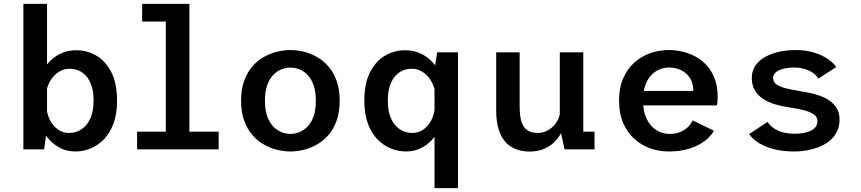

<svg xmlns="http://www.w3.org/2000/svg" viewBox="-20 -770 4440 990"><path d="M100.5 0V-750H222.5V-109.5L207.5 0ZM369 11Q322 11 285.5 -9.5Q249 -30 224 -62Q199 -94 186.2 -130.2Q173.5 -166.5 173.5 -198.5L220 -214Q222 -189.5 231 -166Q240 -142.5 255.2 -124.2Q270.5 -106 291 -95.2Q311.5 -84.5 336 -84.5Q371 -84.5 399.8 -103Q428.5 -121.5 445.5 -158.5Q462.5 -195.5 462.5 -251Q462.5 -306.5 446.2 -343Q430 -379.5 402 -397.5Q374 -415.5 339.5 -415.5Q314.5 -415.5 294.2 -405.5Q274 -395.5 258.5 -378.8Q243 -362 232.8 -340.8Q222.5 -319.5 218 -298L175 -313.5Q175 -345 188.2 -379.2Q201.5 -413.5 227 -443.5Q252.5 -473.5 289.5 -492.2Q326.5 -511 374 -511Q428 -511 476 -483.5Q524 -456 553.8 -398.5Q583.5 -341 583.5 -251Q583.5 -183.5 565.5 -134Q547.5 -84.5 516.8 -52.5Q486 -20.5 447.8 -4.8Q409.5 11 369 11Z M687 0V-91H835V-659H713V-750H956.5V-91H1107.5V0Z M1477.5 11Q1443.5 11 1408 2.2Q1372.5 -6.5 1339.2 -25.5Q1306 -44.5 1280 -75.2Q1254 -106 1238.5 -149.5Q1223 -193 1223 -251Q1223 -308.5 1238.5 -352Q1254 -395.5 1280 -426Q1306 -456.5 1339.2 -475.5Q1372.5 -494.5 1408 -503.2Q1443.5 -512 1477.5 -512Q1511.5 -512 1547 -503.2Q1582.5 -494.5 1615.5 -475.5Q1648.5 -456.5 1674.8 -426Q1701 -395.5 1716.2 -352Q1731.5 -308.5 1731.5 -251Q1731.5 -193 1716.2 -149.5Q1701 -106 1674.8 -75.2Q1648.5 -44.5 1615.5 -25.5Q1582.5 -6.5 1547 2.2Q1511.5 11 1477.5 11ZM1477.5 -79.5Q1500.5 -79.5 1523.8 -88.8Q1547 -98 1566.2 -117.8Q1585.5 -137.5 1597 -170.5Q1608.5 -203.5 1608.5 -251Q1608.5 -298 1597 -330.8Q1585.5 -363.5 1566.2 -383.5Q1547 -403.5 1523.8 -412.5Q1500.5 -421.5 1477.5 -421.5Q1454.5 -421.5 1431.2 -412.5Q1408 -403.5 1388.8 -383.5Q1369.5 -363.5 1357.8 -330.8Q1346 -298 1346 -251Q1346 -203.5 1357.8 -170.5Q1369.5 -137.5 1388.8 -117.8Q1408 -98 1431.2 -88.8Q1454.5 -79.5 1477.5 -79.5Z M2341.5 200H2220.5V-412L2234 -500H2341.5ZM2073 11Q2032.5 11 1994.2 -4.8Q1956 -20.5 1925.2 -52.5Q1894.5 -84.5 1876.5 -134Q1858.5 -183.5 1858.5 -251Q1858.5 -341 1888.5 -398.5Q1918.5 -456 1966.2 -483.5Q2014 -511 2068 -511Q2115.5 -511 2152.8 -492.2Q2190 -473.5 2215.2 -443.5Q2240.5 -413.5 2254 -379.2Q2267.5 -345 2267.5 -313.5L2224 -298Q2219.5 -319.5 2209.2 -340.8Q2199 -362 2183.5 -378.8Q2168 -395.5 2147.8 -405.5Q2127.5 -415.5 2102.5 -415.5Q2068 -415.5 2040.2 -397.5Q2012.5 -379.5 1996 -343Q1979.5 -306.5 1979.5 -251Q1979.5 -195.5 1996.5 -158.5Q2013.5 -121.5 2042.2 -103Q2071 -84.5 2106 -84.5Q2131 -84.5 2151.2 -95.2Q2171.5 -106 2186.8 -124.2Q2202 -142.5 2211 -166Q2220 -189.5 2222 -214L2268.5 -198.5Q2268.5 -166.5 2256 -130.2Q2243.5 -94 2218.5 -62Q2193.5 -30 2157 -9.5Q2120.5 11 2073 11Z M2711 11.5Q2672 11.5 2640.2 -0.8Q2608.5 -13 2585.8 -38.5Q2563 -64 2550.8 -104.2Q2538.5 -144.5 2538.5 -200.5V-500H2659.5V-219.5Q2659.5 -171 2669.2 -141.2Q2679 -111.5 2699.8 -98Q2720.5 -84.5 2752.5 -84.5Q2775.5 -84.5 2795.8 -93.5Q2816 -102.5 2832 -118.2Q2848 -134 2857.5 -154.5Q2867 -175 2869 -198L2898.5 -186Q2898.5 -150 2886.8 -115Q2875 -80 2851.2 -51.2Q2827.5 -22.5 2792.5 -5.5Q2757.5 11.5 2711 11.5ZM2891 0 2866.5 -112.5V-500H2987.5V-64.5L2966.5 -91H3045.5V0Z M3426.5 11Q3378.5 11 3333 -5Q3287.5 -21 3251.2 -53.5Q3215 -86 3193.5 -135.2Q3172 -184.5 3172 -251Q3172 -317.5 3193.5 -366.5Q3215 -415.5 3251.5 -448Q3288 -480.5 3333.8 -496.2Q3379.5 -512 3428 -512Q3478 -512 3523.5 -497Q3569 -482 3604.5 -452Q3640 -422 3660.2 -376.5Q3680.5 -331 3680.5 -270.5Q3680.5 -260.5 3679.5 -248Q3678.5 -235.5 3677 -226.5H3268.5V-301H3554.5Q3554.5 -303 3554.5 -304Q3554.5 -305 3554.5 -307.5Q3554.5 -341.5 3537.8 -367.2Q3521 -393 3493 -407.5Q3465 -422 3430 -422Q3405.5 -422 3381.2 -412.2Q3357 -402.5 3337.8 -382.2Q3318.5 -362 3307 -329.8Q3295.5 -297.5 3295.5 -252Q3295.5 -196 3314.2 -157.5Q3333 -119 3364.2 -99.2Q3395.5 -79.5 3433 -79.5Q3467.5 -79.5 3491.8 -91Q3516 -102.5 3530.8 -118.5Q3545.5 -134.5 3551.5 -149.5L3661 -96Q3648.5 -73.5 3627.2 -54.2Q3606 -35 3576.5 -20.2Q3547 -5.5 3509.5 2.8Q3472 11 3426.5 11Z M4074.5 11Q4018.5 11 3973.2 -0.2Q3928 -11.5 3894.8 -31.5Q3861.5 -51.5 3842.5 -78.5L3937.5 -141.5Q3946 -128 3959.5 -116.5Q3973 -105 3991 -96.8Q4009 -88.5 4031.2 -84.5Q4053.5 -80.5 4078.5 -80.5Q4102 -80.5 4123 -84.2Q4144 -88 4160.2 -95.8Q4176.5 -103.5 4185.8 -116Q4195 -128.5 4195 -146.5Q4195 -167.5 4175.5 -180.8Q4156 -194 4121.8 -202.5Q4087.5 -211 4042.5 -217.5Q4008.5 -222.5 3975.2 -232.5Q3942 -242.5 3915.2 -259.8Q3888.5 -277 3872.5 -303.8Q3856.5 -330.5 3856.5 -367.5Q3856.5 -398.5 3869.2 -422Q3882 -445.5 3904.2 -462.5Q3926.5 -479.5 3955.5 -490.5Q3984.5 -501.5 4016.8 -506.8Q4049 -512 4081 -512Q4135.5 -512 4178 -498.8Q4220.5 -485.5 4249.5 -465.2Q4278.5 -445 4292 -424.5L4199.5 -364.5Q4193 -377 4180.8 -387.5Q4168.5 -398 4151.8 -405.8Q4135 -413.5 4115.5 -417.8Q4096 -422 4074.5 -422Q4057 -422 4038.2 -419.2Q4019.5 -416.5 4003.2 -410.2Q3987 -404 3976.8 -393.5Q3966.5 -383 3966.5 -367Q3966.5 -347.5 3983.2 -335.2Q4000 -323 4029 -315.5Q4058 -308 4095 -302Q4121 -298 4150.2 -292Q4179.5 -286 4207.8 -276Q4236 -266 4258.8 -250Q4281.5 -234 4295.2 -210.2Q4309 -186.5 4309 -153.5Q4309 -119 4296 -92.2Q4283 -65.5 4260.2 -46Q4237.5 -26.5 4207.5 -14Q4177.5 -1.5 4143.5 4.8Q4109.5 11 4074.5 11Z"/></svg>

Font: Trispace Thin Medium
Style: Regular
Weight: 500
Version: Version 1.210